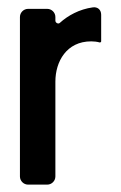

<svg xmlns="http://www.w3.org/2000/svg" viewBox="-20 -500 328 520"><path d="M254 -388V-460C254 -474 244 -482 231 -480C195 -475 164 -458 142 -438C138 -434 130 -438 130 -444V-454C130 -466 120 -476 108 -476H56C44 -476 34 -466 34 -454V-22C34 -10 44 0 56 0H108C120 0 130 -10 130 -22V-279C130 -333 160 -388 227 -388C235 -388 243 -387 250 -385C252 -385 254 -386 254 -388Z"/></svg>

Font: DIN Rundschrift
Style: Eng
Weight: 400
Width: 3
Version: Version 1.027